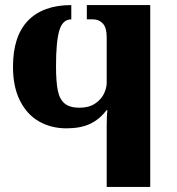

<svg xmlns="http://www.w3.org/2000/svg" viewBox="-20 -734 696 754"><path d="M399 -239Q399 -284 402 -301H398Q371 -265 333.5 -247.5Q296 -230 241 -230Q181 -230 133.5 -257Q86 -284 58.5 -338.5Q31 -393 31 -472Q31 -592 90 -653Q149 -714 260 -714V-658Q226 -658 213 -614.5Q200 -571 200 -474Q200 -413 207 -378.5Q214 -344 234 -327.5Q254 -311 292 -311Q329 -311 353 -327Q377 -343 388 -365.5Q399 -388 399 -409V-588Q399 -625 384 -641.5Q369 -658 345 -658H321V-714H570V0H399Z"/></svg>

Font: Noto Serif Georgian Black Cond
Style: Regular
Weight: 900
Width: 3
Designer: Monotype Design team
Foundry: Monotype Imaging Inc.
Version: Version 1.000